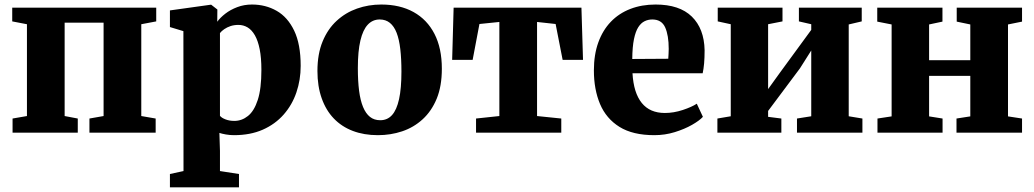

<svg xmlns="http://www.w3.org/2000/svg" viewBox="-20 -586 4568 848"><path d="M35.5 0V-62.5L99 -73.5V-479L34 -491.5V-552H670V-491.5L604 -479V-73.5L667.5 -62.5V0H375V-62.5L437.5 -73.5V-486H265.5V-73.5L323.5 -62.5V0Z M730.5 241.5V182.5L790.5 169.5L790 -448.5L730.5 -466.5V-540L909.5 -565H913L940 -544L939.5 -490Q952.5 -508 975 -525.5Q997.5 -543 1027.8 -554.5Q1058 -566 1093 -566Q1153 -566 1201.8 -538.2Q1250.5 -510.5 1279.2 -450.8Q1308 -391 1308 -295Q1308 -233.5 1289.2 -178.2Q1270.5 -123 1233 -80.2Q1195.5 -37.5 1140.5 -13.2Q1085.5 11 1013.5 11Q995.5 11 977.2 7.8Q959 4.5 949 1L951.5 80.5V169.5L1035.5 182.5V241.5ZM1015 -52Q1048 -52 1075.2 -73.8Q1102.5 -95.5 1118.5 -144.8Q1134.5 -194 1134.5 -277Q1134.5 -330.5 1127 -368.2Q1119.5 -406 1105.8 -430Q1092 -454 1073.5 -465Q1055 -476 1033 -476Q1014 -476 998.2 -470.8Q982.5 -465.5 970.5 -457.2Q958.5 -449 951.5 -440V-74.5Q958.5 -65.5 975.8 -58.8Q993 -52 1015 -52Z M1382 -272.5Q1382 -347.5 1404.8 -402.8Q1427.5 -458 1467 -494.2Q1506.5 -530.5 1557 -548.2Q1607.5 -566 1664 -566Q1746.5 -566 1806.5 -532.8Q1866.5 -499.5 1899 -436.2Q1931.5 -373 1931.5 -282.5Q1931.5 -205.5 1908.8 -150.2Q1886 -95 1846.5 -59Q1807 -23 1756.2 -6Q1705.5 11 1649 11Q1587.5 11 1538.2 -7.8Q1489 -26.5 1454.2 -62.8Q1419.5 -99 1400.8 -152Q1382 -205 1382 -272.5ZM1659.5 -55Q1691 -55 1711.5 -77.8Q1732 -100.5 1742.5 -148Q1753 -195.5 1753 -270Q1753 -326 1748 -369Q1743 -412 1731.8 -441Q1720.5 -470 1702 -485Q1683.5 -500 1657 -500Q1626 -500 1604.5 -477.2Q1583 -454.5 1571.8 -407.2Q1560.5 -360 1560.5 -285Q1560.5 -228 1566 -185.2Q1571.5 -142.5 1583.5 -113.5Q1595.5 -84.5 1614 -69.8Q1632.5 -55 1659.5 -55Z M2082.5 0V-62.5L2185.5 -73.5V-489L2097.5 -480L2067.5 -321.5H1977L1983.5 -552H2548L2555 -321.5H2465L2434 -480L2352 -489V-73.5L2459 -62.5V0Z M2870 11Q2775 11 2716.2 -25.5Q2657.5 -62 2630.2 -126.5Q2603 -191 2603 -275Q2603 -344.5 2622.5 -398.5Q2642 -452.5 2677.8 -489.8Q2713.5 -527 2763.8 -546.5Q2814 -566 2875.5 -566Q2981 -566 3035.5 -512.8Q3090 -459.5 3092 -364.5Q3092 -330.5 3089.8 -305.8Q3087.5 -281 3083.5 -262.5H2773.5Q2776 -219 2786.2 -186.2Q2796.5 -153.5 2814.5 -131.2Q2832.5 -109 2858 -98Q2883.5 -87 2916.5 -87Q2955.5 -87 2995.5 -100.2Q3035.5 -113.5 3057.5 -128L3084.5 -70Q3069.5 -53.5 3036.8 -34.8Q3004 -16 2960.5 -2.5Q2917 11 2870 11ZM2772.5 -325.5 2931.5 -326.5Q2932 -337.5 2932.8 -348.2Q2933.5 -359 2933.5 -370Q2933.5 -430 2917.8 -465Q2902 -500 2861 -500Q2842.5 -500 2826.8 -492.2Q2811 -484.5 2799 -465.8Q2787 -447 2780 -413Q2773 -379 2772.5 -325.5Z M3148.5 0V-62.5L3207.5 -72.5V-479L3150 -491.5V-552H3436V-491.5L3372.5 -479V-192.5L3424 -264L3563 -454V-479L3508.5 -491.5V-552H3786V-491.5L3728.5 -478V-72.5L3789 -62.5V0H3500V-62.5L3563 -72.5V-363L3513 -284L3372.5 -96V-70L3431 -62.5V0Z M3855.5 0V-62.5L3918 -72V-478L3854.5 -490.5V-552H4142.5V-490.5L4083.5 -478V-320H4265.5V-478L4205.5 -490.5V-552H4494V-490.5L4432 -478V-72L4494 -62.5V0H4204.5V-62.5L4265.5 -72V-251H4083.5V-72L4143 -62.5V0Z"/></svg>

Font: Merriweather 28pt Black
Style: Regular
Weight: 900
Version: Version 2.100